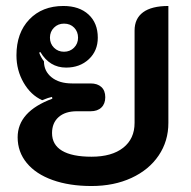

<svg xmlns="http://www.w3.org/2000/svg" viewBox="-20 -613 638 642"><path d="M39 -154Q39 -240 155 -283L154 -289Q143 -287 121 -278Q83 -295 59 -336.5Q35 -378 35 -428Q35 -503 78 -548Q121 -593 192 -593Q245 -593 276 -564.5Q307 -536 307 -487Q307 -443 277 -415Q247 -387 201 -387Q146 -387 115 -439L111 -437Q116 -422 127 -408Q127 -375 152.5 -354.5Q178 -334 221 -334H283Q306 -334 319 -322Q332 -310 332 -288Q332 -266 319 -253.5Q306 -241 283 -241H237Q198 -241 176 -221.5Q154 -202 154 -168Q154 -129 187.5 -109Q221 -89 286 -89Q354 -89 392 -119Q430 -149 430 -202V-511Q430 -551 458.5 -572Q487 -593 543 -593V-202Q543 -141 510.5 -93Q478 -45 419.5 -18Q361 9 286 9Q212 9 156 -11Q100 -31 69.5 -68Q39 -105 39 -154ZM241 -487Q241 -507 228 -520.5Q215 -534 194 -534Q174 -534 160.5 -520.5Q147 -507 147 -487Q147 -467 160.5 -453.5Q174 -440 194 -440Q214 -440 227.5 -453.5Q241 -467 241 -487Z"/></svg>

Font: K2D SemiBold
Style: Regular
Weight: 600
Designer: Katatrad Aksorn Co.,Ltd.
Foundry: Cadson Demak Co.,Ltd.
Version: Version 1.000; ttfautohint (v1.6)